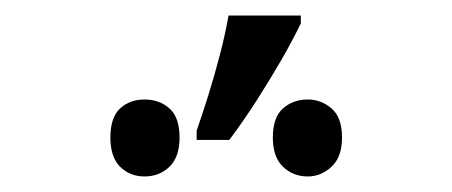

<svg xmlns="http://www.w3.org/2000/svg" viewBox="-20 -858 582 247"><path d="M367 -828Q357 -807 342 -781Q327 -755 310 -728.5Q293 -702 275 -678H233V-690Q240 -710 248 -735.5Q256 -761 263 -788Q270 -815 274 -838H367ZM166 -730Q185 -730 198 -718.5Q211 -707 211 -681Q211 -656 198 -643.5Q185 -631 166 -631Q147 -631 134.5 -643.5Q122 -656 122 -681Q122 -707 134.5 -718.5Q147 -730 166 -730ZM376 -730Q393 -730 406.5 -718.5Q420 -707 420 -681Q420 -656 406.5 -643.5Q393 -631 376 -631Q357 -631 344 -643.5Q331 -656 331 -681Q331 -707 344 -718.5Q357 -730 376 -730Z"/></svg>

Font: Noto Sans Display
Style: Regular
Weight: 400
Designer: Monotype Design Team
Foundry: Monotype Imaging Inc.
Version: Version 2.003